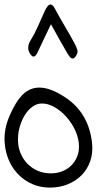

<svg xmlns="http://www.w3.org/2000/svg" viewBox="-21 -850 461 870"><path d="M21.5 -323.2Q49.8 -389.6 82 -421.4Q114.3 -453.1 157.2 -453.1Q209 -453.1 275.4 -408.2Q382.8 -336.9 396.5 -198.2Q400.4 -156.2 387.7 -119.6Q375 -83 349.1 -56.6Q323.2 -30.3 286.6 -15.1Q250 0 206.1 0Q147.5 0 101.6 -28.3Q55.7 -56.6 29.8 -102.5Q3.9 -148.4 0 -206.1Q-3.9 -263.7 21.5 -323.2ZM60.5 -217.8Q60.5 -184.6 71.8 -156.7Q83 -128.9 103 -108.4Q123 -87.9 149.9 -76.2Q176.8 -64.5 209 -64.5Q237.3 -64.5 260.7 -73.7Q284.2 -83 300.8 -99.1Q317.4 -115.2 327.1 -137.2Q336.9 -159.2 336.9 -185.5Q336.9 -220.7 321.3 -255.9Q305.7 -291 281.2 -318.8Q256.8 -346.7 226.6 -364.3Q196.3 -381.8 167 -380.9Q146.5 -380.9 127 -367.2Q107.4 -353.5 92.8 -330.6Q78.1 -307.6 69.3 -278.3Q60.5 -249 60.5 -217.8ZM210 -740.2Q194.3 -709 180.7 -679.2Q167 -649.4 153.3 -621.1Q150.4 -614.3 146.5 -607.4Q142.6 -600.6 138.7 -596.7Q134.8 -592.8 129.4 -593.8Q124 -594.7 118.2 -602.5Q105.5 -619.1 106.9 -636.2Q108.4 -653.3 118.2 -668Q136.7 -698.2 151.4 -731.9Q166 -765.6 181.6 -799.8Q187.5 -811.5 192.9 -819.3Q198.2 -827.1 204.1 -829.1Q210 -831.1 216.3 -826.2Q222.7 -821.3 229.5 -807.6Q251 -767.6 273.4 -730Q295.9 -692.4 317.4 -652.3Q324.2 -639.6 329.1 -625Q334 -610.4 321.3 -593.8Q315.4 -585.9 310.5 -585Q305.7 -584 301.3 -586.9Q296.9 -589.8 292.5 -596.2Q288.1 -602.5 284.2 -608.4Q265.6 -639.6 247.6 -672.4Q229.5 -705.1 210 -740.2Z"/></svg>

Font: Scriphy
Style: Regular
Weight: 400
Designer: Ala M. Lockhart
Foundry: Ala M. Lockhart
Version: Version 1.0 2021